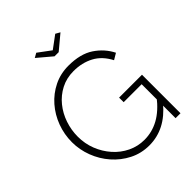

<svg xmlns="http://www.w3.org/2000/svg" viewBox="-249 -1064 1216 1216"><g transform="rotate(-45 358.5 -456.0)"><path d="M377 5Q305 5 244 -26Q183 -57 138 -108.5Q93 -160 68.5 -224.5Q44 -289 44 -356Q44 -426 68 -490.5Q92 -555 136 -605.5Q180 -656 240 -685.5Q300 -715 371 -715Q477 -715 542.5 -671.5Q608 -628 642 -560L600 -535Q564 -605 504.5 -636.5Q445 -668 370 -668Q307 -668 256 -641.5Q205 -615 169 -570.5Q133 -526 114 -470Q95 -414 95 -355Q95 -292 117 -236Q139 -180 178 -136Q217 -92 269 -67Q321 -42 380 -42Q449 -42 510 -75.5Q571 -109 627 -181V-124Q521 5 377 5ZM616 -304H455V-345H660V0H616ZM285 -917 370 -854 455 -917 485 -900 388 -819H351L255 -900Z"/></g></svg>

Font: Raleway Thin Light
Style: Regular
Weight: 300
Version: Version 4.026